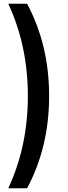

<svg xmlns="http://www.w3.org/2000/svg" viewBox="-20 -800 362 1020"><path d="M124 200H24Q128 -23 128 -290Q128 -557 24 -780H124Q241 -561 241 -290Q241 -19 124 200Z"/></svg>

Font: Renner* Medium
Style: Medium
Weight: 500
Version: Version 003.000 ; ttfautohint (v0.97) -l 8 -r 50 -G 200 -x 1